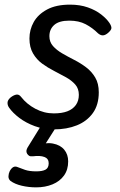

<svg xmlns="http://www.w3.org/2000/svg" viewBox="-20 -539 519 828"><path d="M212 19Q168 19 130 5Q92 -9 63.5 -30.5Q35 -52 19 -75Q12 -85 12.5 -96.5Q13 -108 26 -119Q39 -129 50.5 -131Q62 -133 71 -121Q95 -90 132.5 -70Q170 -50 212 -50Q247 -50 270.5 -59Q294 -68 307 -86Q320 -104 320 -130Q320 -157 304.5 -174.5Q289 -192 265 -205.5Q241 -219 213.5 -233Q186 -247 162 -264.5Q138 -282 122.5 -308.5Q107 -335 107 -373Q107 -411 125.5 -444Q144 -477 183 -498Q222 -519 282 -519Q325 -519 359 -507Q393 -495 416.5 -476.5Q440 -458 452 -440Q460 -428 460.5 -419Q461 -410 446 -397Q434 -387 424 -386.5Q414 -386 403 -395Q379 -419 349.5 -434.5Q320 -450 279 -450Q235 -450 214 -431.5Q193 -413 193 -383Q193 -358 208.5 -340.5Q224 -323 248 -309Q272 -295 299.5 -281Q327 -267 351 -249Q375 -231 390.5 -205Q406 -179 406 -141Q406 -87 380.5 -51.5Q355 -16 311.5 1.5Q268 19 212 19ZM136 269Q104 269 74 262Q44 255 25 241Q16 233 16.5 221Q17 209 22 199Q29 186 37.5 181.5Q46 177 57 182Q69 187 88 193.5Q107 200 136 200Q163 200 176.5 192.5Q190 185 190 165Q190 145 171.5 138Q153 131 122 135Q111 136 106 133Q101 130 97 124Q93 117 94 110.5Q95 104 99 97L167 -13H236L161 105L132 89Q176 74 208 80Q240 86 257 106.5Q274 127 274 157Q274 193 256 218Q238 243 206.5 256Q175 269 136 269Z"/></svg>

Font: Playwrite DE SAS
Style: Regular
Weight: 400
Designer: Veronika Burian, José Scaglione
Foundry: TypeTogether
Version: Version 1.002